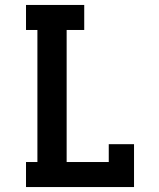

<svg xmlns="http://www.w3.org/2000/svg" viewBox="-20 -755 640 775"><path d="M85 0V-101H131V-634H85V-735H320V-634H249V-101H419V-173H521V0Z"/></svg>

Font: Iosevka Curly Slab Extended
Style: Bold
Weight: 700
Width: 7
Monospace: yes
Designer: Belleve Invis
Foundry: Belleve Invis
Version: Version 11.1.0; ttfautohint (v1.8.3)